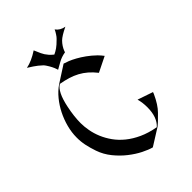

<svg xmlns="http://www.w3.org/2000/svg" viewBox="-262 -1043 1161 1161"><g transform="rotate(-45 319.0 -462.0)"><path d="M579.6 -235.8Q577.1 -227.5 575.2 -224.1Q545.9 -159.7 512.2 -126Q486.8 -100.1 471.7 -85.9Q456.5 -71.8 451.2 -68.4L342.3 0Q314.5 -7.3 277.1 -26.1Q239.7 -44.9 202.4 -74.2Q165 -103.5 133.3 -142.6Q101.6 -181.6 85 -229.5Q72.3 -266.6 65.2 -300.5Q58.1 -334.5 58.6 -368.7Q58.6 -410.6 70.1 -454.6Q81.5 -498.5 101.8 -539.1Q122.1 -579.6 149.9 -613.5Q177.7 -647.5 210.4 -669.9L318.8 -739.7Q332.5 -735.8 352.1 -728Q371.6 -720.2 395.5 -707Q419.4 -693.8 446 -674.8Q472.7 -655.8 500 -629.4Q515.1 -613.8 527.8 -597.2L430.7 -549.3Q408.7 -577.1 385.7 -596.9Q362.8 -616.7 336.9 -630.6Q311 -644.5 281.5 -653.6Q252 -662.6 216.3 -668.9L215.8 -668.5Q173.8 -644 151.9 -539.1Q137.2 -468.8 137.2 -412.6Q137.2 -381.8 143.6 -347.2Q149.9 -312.5 164.3 -278.1Q178.7 -243.7 202.1 -210.7Q225.6 -177.7 259.8 -149.9Q293.9 -122.1 339.8 -101.1Q385.7 -80.1 445.3 -69.3Q490.7 -109.4 490.7 -195.3Q490.7 -234.9 481 -269.5ZM411.1 -844.7Q387.7 -820.8 376 -790.5L373.5 -782.2Q338.9 -776.4 312.5 -761.2L269 -736.8L266.6 -745.1Q258.3 -771 237.3 -803.2Q230 -814.5 224.6 -819.3Q201.2 -841.3 176.8 -857.4L144 -878.4Q191.9 -887.7 247.6 -924.3L250 -918.9Q268.6 -874 277.3 -861.8Q289.1 -845.7 293 -841.3Q304.2 -829.1 317.9 -817.9Q333.5 -824.7 352.1 -837.4Q367.7 -848.1 394.5 -875Q403.8 -884.3 411.1 -896Q421.4 -911.1 426.8 -924.3Q446.3 -896.5 484.4 -890.1Q430.7 -864.3 411.1 -844.7Z"/></g></svg>

Font: MedievalSharp
Style: Regular
Weight: 500
Version: Version 1.0